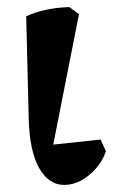

<svg xmlns="http://www.w3.org/2000/svg" viewBox="-20 -508 319 542"><path d="M161 14Q117 14 90 -34.5Q63 -83 61 -175L54 -462Q77 -473 108.5 -480Q140 -487 176 -488L203 -468L124 -68L94 -96L264 -114L279 -81Q270 -54 251 -32.5Q232 -11 209 1.5Q186 14 161 14Z"/></svg>

Font: Eczar Medium
Style: Regular
Weight: 500
Designer: Vaibhav Singh
Foundry: Rosetta Type Foundry
Version: Version 2.000